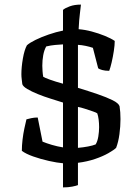

<svg xmlns="http://www.w3.org/2000/svg" viewBox="-20 -700 608 835"><path d="M254 115V10Q229 8 193 0Q157 -8 124.5 -19.5Q92 -31 75 -44Q75 -67 78 -92.5Q81 -118 86 -141.5Q91 -165 95 -181Q102 -183 115.5 -186Q129 -189 144 -189L165 -84Q182 -77 205.5 -70Q229 -63 254 -59V-254Q229 -262 200 -271Q171 -280 144 -291Q117 -302 98.5 -313Q80 -324 77 -334Q76 -344 74.5 -355Q73 -366 73 -377Q73 -408 79.5 -445.5Q86 -483 97 -503Q109 -514 134.5 -526.5Q160 -539 192 -550Q224 -561 254 -567V-657Q263 -665 283.5 -672.5Q304 -680 332 -680Q331 -667 327.5 -641Q324 -615 322 -573Q349 -571 379 -563Q409 -555 436 -544Q463 -533 479 -522Q479 -504 475 -478Q471 -452 465.5 -428.5Q460 -405 455 -392Q437 -392 424.5 -395.5Q412 -399 407 -403L384 -492Q369 -497 352.5 -500.5Q336 -504 319 -505V-318Q365 -304 404.5 -290.5Q444 -277 470 -264Q496 -251 500 -238Q502 -225 503 -211.5Q504 -198 504 -182Q504 -151 499.5 -117Q495 -83 485 -57Q476 -48 451.5 -34Q427 -20 393 -8.5Q359 3 319 8V105Q312 108 294.5 111.5Q277 115 254 115ZM319 -57Q342 -59 363 -63Q384 -67 396 -72Q404 -85 407.5 -106Q411 -127 411 -147Q411 -164 409 -180Q407 -196 403 -207Q400 -210 384 -215.5Q368 -221 349.5 -227Q331 -233 319 -235ZM254 -336V-507Q238 -506 220 -504.5Q202 -503 181 -498Q172 -482 168 -460Q164 -438 164 -414Q164 -404 165 -390.5Q166 -377 168 -366Q174 -362 197.5 -353.5Q221 -345 254 -336Z"/></svg>

Font: Texturina Medium 12pt Medium
Style: Regular
Weight: 500
Version: Version 1.002